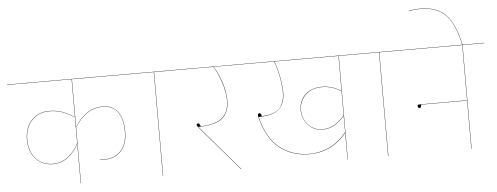

<svg xmlns="http://www.w3.org/2000/svg" viewBox="-67 -1094 3233 1250"><g transform="rotate(-5 1550.0 -469.0)"><path d="M415 -366Q490 -484 597 -484Q663 -484 697 -438.5Q731 -393 731 -310Q731 -224 689 -181Q647 -138 584 -138Q569 -138 552 -141V-143Q569 -140 584 -140Q646 -140 687.5 -182.5Q729 -225 729 -310Q729 -392 696 -437Q663 -482 597 -482Q490 -482 415 -363V0H413V-257Q387 -205 343.5 -171.5Q300 -138 245 -138Q175 -138 132 -186Q89 -234 89 -312Q89 -388 133 -436.5Q177 -485 250 -485Q295 -485 331.5 -472Q368 -459 413 -431V-678H-10V-680H828V-678H415ZM413 -429Q368 -457 331.5 -470Q295 -483 250 -483Q178 -483 134.5 -435Q91 -387 91 -312Q91 -235 133 -187.5Q175 -140 245 -140Q300 -140 344 -174.5Q388 -209 413 -261Z M1094 -678H952V0H950V-678H808V-680H1094Z M1542 -678H1341Q1369 -635 1390 -572Q1411 -509 1411 -453Q1411 -376 1366 -337Q1321 -298 1208 -297L1462 -1L1460 0L1206 -296Q1198 -306 1198 -311Q1198 -315 1202 -317.5Q1206 -320 1210 -320Q1213 -320 1216.5 -315Q1220 -310 1225 -299Q1325 -303 1367 -341Q1409 -379 1409 -453Q1409 -508 1387.5 -572Q1366 -636 1339 -678H1074V-680H1542Z M2300 -678H2159V0H2157V-176Q2112 -118 2049.5 -87.5Q1987 -57 1914 -57Q1802 -57 1720.5 -120Q1639 -183 1603 -326Q1601 -336 1601 -340Q1601 -345 1604.5 -348Q1608 -351 1613 -351Q1619 -351 1622 -343L1626 -330Q1717 -335 1746.5 -374.5Q1776 -414 1776 -471Q1776 -518 1764.5 -577Q1753 -636 1736 -678H1512V-680H2300ZM2157 -678H1738Q1755 -636 1766.5 -577Q1778 -518 1778 -471Q1778 -406 1741.5 -367Q1705 -328 1605 -327Q1640 -185 1721.5 -122Q1803 -59 1914 -59Q1986 -59 2049 -90Q2112 -121 2157 -180V-287Q2093 -209 2013 -209Q1974 -209 1944 -228.5Q1914 -248 1897.5 -280.5Q1881 -313 1881 -350Q1881 -387 1899 -418.5Q1917 -450 1951 -468.5Q1985 -487 2030 -487Q2063 -487 2093 -478.5Q2123 -470 2157 -449ZM2157 -447Q2123 -468 2093 -476.5Q2063 -485 2030 -485Q1985 -485 1952 -466.5Q1919 -448 1901 -417Q1883 -386 1883 -350Q1883 -313 1899 -281Q1915 -249 1945 -230Q1975 -211 2013 -211Q2092 -211 2157 -290Z M2566 -678H2424V0H2422V-678H2280V-680H2566Z M3110 -678H2968V0H2966V-315H2666Q2663 -293 2654 -293Q2649 -293 2645.5 -298Q2642 -303 2642 -309Q2642 -317 2653 -317H2966V-678H2546V-680H3110Z M2717 -936Q2675 -936 2638 -928L2637 -930Q2675 -938 2717 -938Q2823 -938 2881.5 -877Q2940 -816 2968 -680H2966Q2938 -816 2880 -876Q2822 -936 2717 -936Z"/></g></svg>

Font: FiraGO Two
Style: Regular
Weight: 100
Designer: bBox Type
Foundry: bBox Type GmbH
Version: Version 1.001